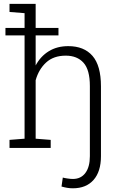

<svg xmlns="http://www.w3.org/2000/svg" viewBox="-20 -782 648 1015"><path d="M365.2 213.4Q349.1 213.4 335 210.9Q320.8 208.5 305.2 204.1L312 156.7Q320.3 159.2 336.9 161.6Q353.5 164.1 365.2 164.1Q407.7 164.1 431.4 132.3Q455.1 100.6 455.1 43.5V-326.7Q455.1 -413.1 421.4 -450.4Q387.7 -487.8 327.6 -487.8Q263.2 -487.8 223.9 -451.7Q184.6 -415.5 168.5 -357.9V-48.8L248 -42.5V0H30.3V-42.5L109.9 -48.8V-594.7H8.8V-634.3H109.9V-712.4L30.3 -718.8V-761.7H168.5V-634.3H289.1V-594.7H168.5V-436Q194.3 -484.4 238 -511.2Q281.7 -538.1 340.8 -538.1Q424.3 -538.1 469 -486.6Q513.7 -435.1 513.7 -325.7V43.5Q513.7 125 474.6 169.2Q435.5 213.4 365.2 213.4Z"/></svg>

Font: Roboto Slab LO Light
Style: Regular
Weight: 300
Designer: Google
Version: Version 2.000